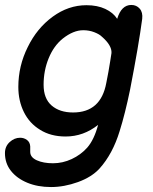

<svg xmlns="http://www.w3.org/2000/svg" viewBox="-35 -549 619 775"><path d="M171 206Q224 206 279.5 186Q335 166 367 131Q420 72 448 -20Q470 -90 490 -187Q525 -367 539 -473Q542 -499 529 -514Q516 -529 495 -529Q455 -529 438 -473Q422 -498 390 -513Q358 -528 314 -528Q241 -528 177.5 -481.5Q114 -435 77 -359Q39 -283 39 -198Q39 -142 61.5 -96.5Q84 -51 127 -25Q170 2 230 2Q302 2 361 -45Q345 15 317 47Q291 76 254.5 93Q218 110 179 110Q140 110 113.5 98Q87 86 87 64V42Q86 25 74 16Q62 7 46 7Q23 7 4 24.5Q-15 42 -15 69Q-15 110 9 140.5Q33 171 75 188.5Q117 206 171 206ZM260 -95Q206 -95 173.5 -123Q141 -151 141 -207Q141 -264 161.5 -314Q182 -364 218 -393Q261 -427 301 -427Q325 -427 345.5 -419Q366 -411 375 -402Q417 -366 415 -335L410 -303Q403 -258 394 -214Q372 -95 260 -95Z"/></svg>

Font: Balsamiq Sans
Style: Italic
Weight: 400
Italic angle: -12°
Designer: Michael Angeles
Foundry: Balsamiq SRL
Version: Version 1.020; ttfautohint (v1.8.4.7-5d5b);gftools[0.9.26]